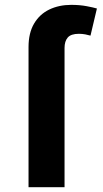

<svg xmlns="http://www.w3.org/2000/svg" viewBox="-20 -782 430 802"><path d="M99.2 0V-585.4Q99.2 -644.5 122.5 -683.7Q145.7 -722.9 186.1 -742.3Q226.6 -761.7 277.7 -761.7Q312.8 -761.7 341.9 -756.2Q371.1 -750.6 384.8 -746.5L358 -633.2Q349 -635.9 336.3 -638.4Q323.5 -640.8 309.4 -640.8Q276.4 -640.8 263 -625.3Q249.6 -609.8 249.6 -581.8V0Z"/></svg>

Font: Inter
Style: Regular
Weight: 400
Designer: Rasmus Andersson
Foundry: rsms
Version: Version 4.000;git-8c9346024